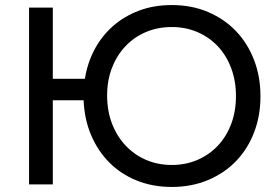

<svg xmlns="http://www.w3.org/2000/svg" viewBox="-20 -730 1097 760"><path d="M189 -418H316Q326 -481 354.5 -534.5Q383 -588 427.5 -627Q472 -666 530.5 -688Q589 -710 660 -710Q739 -710 803.5 -682.5Q868 -655 914 -607Q960 -559 985.5 -493Q1011 -427 1011 -349Q1011 -272 986 -206.5Q961 -141 915 -93Q869 -45 804 -17.5Q739 10 660 10Q584 10 521 -15.5Q458 -41 412.5 -87Q367 -133 340.5 -195.5Q314 -258 311 -333H189V0H95V-700H189ZM660 -77Q715 -77 761.5 -97Q808 -117 842 -153Q876 -189 895 -239Q914 -289 914 -350Q914 -410 895 -460.5Q876 -511 842 -547Q808 -583 761.5 -603Q715 -623 660 -623Q605 -623 558.5 -603.5Q512 -584 477.5 -548Q443 -512 423.5 -462Q404 -412 404 -352Q404 -291 423.5 -240.5Q443 -190 477.5 -153.5Q512 -117 558.5 -97Q605 -77 660 -77Z"/></svg>

Font: Tilda Sans Medium
Style: Regular
Weight: 500
Designer: ParaType Ltd
Foundry: ParaType Ltd
Version: Version 1.009